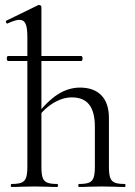

<svg xmlns="http://www.w3.org/2000/svg" viewBox="-20 -745 539 765"><path d="M7 -512Q7 -516 8.5 -519Q10 -522 12 -522H304Q306 -522 307.5 -519Q309 -516 309 -512Q309 -508 307.5 -505Q306 -502 304 -502H12Q10 -502 8.5 -505Q7 -508 7 -512ZM26 -12Q53 -12 66 -17.5Q79 -23 84 -37.5Q89 -52 89 -81V-598Q89 -634 82 -650Q75 -666 57 -666Q42 -666 11 -652L9 -651Q6 -651 4 -656Q2 -661 6 -663L133 -725H136Q140 -725 142.5 -722.5Q145 -720 145 -717V-81Q145 -51 150 -37Q155 -23 168 -17.5Q181 -12 208 -12Q211 -12 211 -6Q211 0 208 0Q185 0 171 -1L117 -2L63 -1Q49 0 26 0Q23 0 23 -6Q23 -12 26 -12ZM295 -12Q322 -12 335 -17.5Q348 -23 353 -37.5Q358 -52 358 -81V-240Q358 -299 335.5 -328Q313 -357 266 -357Q229 -357 191 -333.5Q153 -310 126 -270L122 -282Q167 -341 209.5 -368.5Q252 -396 299 -396Q354 -396 384 -365Q414 -334 414 -275V-81Q414 -51 419 -37Q424 -23 437 -17.5Q450 -12 477 -12Q480 -12 480 -6Q480 0 477 0Q454 0 440 -1L386 -2L332 -1Q318 0 295 0Q292 0 292 -6Q292 -12 295 -12Z"/></svg>

Font: Cormorant Infant
Style: Regular
Weight: 400
Designer: Christian Thalmann (Catharsis Fonts)
Foundry: Catharsis Fonts
Version: Version 4.000